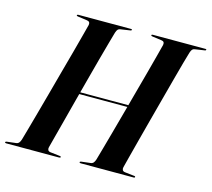

<svg xmlns="http://www.w3.org/2000/svg" viewBox="-113 -821 1037 941"><g transform="rotate(15 405.5 -350.0)"><path d="M201 -35.5Q199 -27.5 202 -21.5Q205 -15.5 214.5 -14L262 -8.5Q266 -8.5 267.8 -7.2Q269.5 -6 269.5 -4Q269.5 -2.5 267.8 -1.2Q266 0 263 0H-6.5Q-9.5 0 -11 -1Q-12.5 -2 -12.5 -3.5Q-12.5 -6 -10.8 -7Q-9 -8 -6 -8.5L40.5 -14Q49.5 -15 54.8 -21Q60 -27 63.5 -38Q69 -57 79.8 -95.5Q90.5 -134 104.8 -185.5Q119 -237 134.8 -295Q150.5 -353 166.2 -410.8Q182 -468.5 196 -519.8Q210 -571 219.8 -609Q229.5 -647 234.5 -665Q236 -674.5 232.2 -679.2Q228.5 -684 219.5 -685L173 -691.5Q168.5 -692 167.2 -693Q166 -694 166 -696Q166 -698 167.8 -699Q169.5 -700 172.5 -700H440Q442.5 -700 443.8 -699.2Q445 -698.5 445 -697Q445 -695.5 443.8 -694Q442.5 -692.5 438 -692L388.5 -684.5Q381.5 -683.5 377 -678.8Q372.5 -674 368.5 -662Q363.5 -644.5 352.8 -606.5Q342 -568.5 328.2 -517.2Q314.5 -466 299 -408Q283.5 -350 268.2 -291.8Q253 -233.5 239.5 -182Q226 -130.5 215.8 -92Q205.5 -53.5 201 -35.5ZM224 -335.5H580L577.5 -326H222ZM579 -35.5Q577 -27.5 580 -21.5Q583 -15.5 592 -14L640 -8.5Q643.5 -8.5 645.2 -7.2Q647 -6 647 -4Q647 -2.5 645.5 -1.2Q644 0 641 0H371.5Q368.5 0 367 -1Q365.5 -2 365.5 -3.5Q365.5 -6 367.2 -7Q369 -8 372 -8.5L418.5 -14Q427.5 -15 432.8 -21Q438 -27 441.5 -38Q447 -57 457.8 -95.5Q468.5 -134 482.8 -185.5Q497 -237 512.8 -295Q528.5 -353 544.2 -410.8Q560 -468.5 573.8 -519.8Q587.5 -571 597.5 -609Q607.5 -647 612 -665Q613.5 -674.5 610 -679.2Q606.5 -684 597.5 -685L550.5 -691.5Q546.5 -692 545.2 -693Q544 -694 544 -696Q544 -698 545.5 -699Q547 -700 550 -700H817.5Q820.5 -700 821.5 -699.2Q822.5 -698.5 822.5 -697Q822.5 -695.5 821.2 -694Q820 -692.5 816 -692L766.5 -684.5Q759.5 -683.5 755 -678.8Q750.5 -674 746.5 -662Q741 -644.5 730.5 -606.5Q720 -568.5 706.2 -517.2Q692.5 -466 677 -408Q661.5 -350 646 -291.8Q630.5 -233.5 617 -182Q603.5 -130.5 593.5 -92Q583.5 -53.5 579 -35.5Z"/></g></svg>

Font: Fraunces 120pt SemiBold
Style: Italic
Weight: 600
Italic angle: -16°
Version: Version 1.000;[b76b70a41]